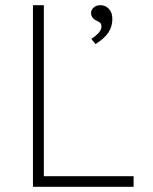

<svg xmlns="http://www.w3.org/2000/svg" viewBox="-20 -720 588 740"><path d="M107 0V-700H149V-41H495V0ZM348 -550 332 -570Q345 -578 358 -591Q371 -604 371 -618Q371 -626 367.5 -630.5Q364 -635 353 -640Q331 -650 331 -670Q331 -682 341 -691Q351 -700 367 -700Q387 -700 400 -685.5Q413 -671 413 -647Q413 -618 398 -595Q383 -572 348 -550Z"/></svg>

Font: Readex Pro Light
Style: Regular
Weight: 300
Designer: Bonnie Shaver-Troup, Thomas Jockin
Foundry: Lexend
Version: Version 1.200; ttfautohint (v1.8.3)